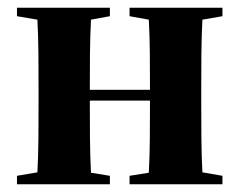

<svg xmlns="http://www.w3.org/2000/svg" viewBox="-20 -478 622 498"><path d="M316 -436 366 -427C369 -375 369 -305 369 -251V-245H213V-251C213 -305 213 -375 216 -427L265 -436V-458H24V-436L77 -427C80 -375 80 -305 80 -251V-207C80 -153 80 -82 77 -31L24 -22V0H265V-22L216 -30C213 -82 213 -153 213 -207V-217H369V-207C369 -153 369 -82 366 -30L316 -22V0H557V-22L505 -31C502 -82 502 -153 502 -207V-251C502 -305 502 -375 505 -427L557 -436V-458H316Z"/></svg>

Font: Source Serif 4 Display
Style: Bold
Weight: 700
Designer: Frank Grießhammer
Foundry: Adobe Systems Incorporated
Version: Version 4.004;hotconv 1.0.117;makeotfexe 2.5.65602